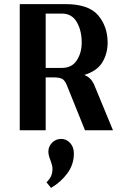

<svg xmlns="http://www.w3.org/2000/svg" viewBox="-20 -633 599 933"><path d="M529 0H393L306 -216Q296 -242 282.5 -249.5Q269 -257 238 -257H202V0H76V-613H298Q411 -613 457 -558.5Q503 -504 503 -426Q503 -373 477.5 -330.5Q452 -288 390 -269Q421 -256 436 -225ZM281 -303Q329 -303 353 -339.5Q377 -376 377 -426Q377 -485 353 -526Q329 -567 281 -567H202V-303ZM339 113Q339 166 307.5 209Q276 252 228 280L206 253Q222 237 228.5 222Q235 207 235 185Q235 176 231 164Q227 152 226 148Q215 122 215 104Q215 79 233 60.5Q251 42 277 42Q303 42 321 62Q339 82 339 113Z"/></svg>

Font: Arya
Style: Bold
Weight: 700
Designer: Eduardo Rodriguez Tunni, Modular Infotech
Foundry: Eduardo Rodriguez Tunni, Modular Infotech
Version: Version 1.002